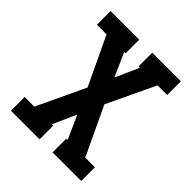

<svg xmlns="http://www.w3.org/2000/svg" viewBox="-200 -868 1001 1001"><g transform="rotate(45 300.0 -367.5)"><path d="M41 0V-101H112L238 -368L112 -634H41V-735H252V-634H242L300 -504L358 -634H348V-735H559V-634H488L362 -368L488 -101H559V0H348V-101H358L300 -231L242 -101H252V0Z"/></g></svg>

Font: Iosevka Plex Etoile
Style: Bold
Weight: 700
Designer: Belleve Invis
Foundry: Belleve Invis
Version: Version 25.1.1; ttfautohint (v1.8.4)